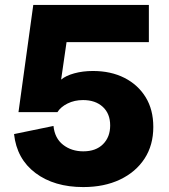

<svg xmlns="http://www.w3.org/2000/svg" viewBox="-20 -749 684 779"><path d="M318 10Q200 10 124 -47Q48 -104 37 -205L197 -238Q202 -188 236 -161.5Q270 -135 318 -135Q369 -135 398 -164Q427 -193 427 -240Q427 -288 397 -315.5Q367 -343 317 -343Q282 -343 254 -329Q226 -315 213 -294H55L115 -729H584V-578H250L228 -426Q247 -442 281.5 -451.5Q316 -461 357 -461Q430 -461 485 -433Q540 -405 571 -354.5Q602 -304 602 -234Q602 -160 566.5 -105.5Q531 -51 467 -20.5Q403 10 318 10Z"/></svg>

Font: BDO Grotesk ExtraBold
Style: Regular
Weight: 800
Designer: Deni Anggara
Foundry: Lokal Container
Version: Version 2.000